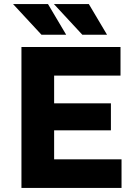

<svg xmlns="http://www.w3.org/2000/svg" viewBox="-20 -920 675 940"><path d="M85 0V-690H570V-550H245V-414H523V-282H245V-140H575V0ZM44 -900H215L304 -750H183ZM244 -900H415L504 -750H383Z"/></svg>

Font: Radio Canada
Style: Bold
Weight: 700
Designer: Charles Daoud, Etienne Aubert Bonn, Alexandre Saumier Demers, Jacques Le Bailly
Foundry: Radio-Canada
Version: Version 2.104; ttfautohint (v1.8.4.7-5d5b);gftools[0.9.28.de